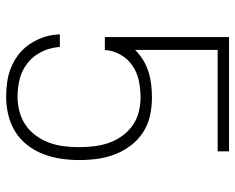

<svg xmlns="http://www.w3.org/2000/svg" viewBox="-92 -684 783 640"><g transform="rotate(90 300.0 -363.5)"><path d="M302 8Q277 8 252.5 4.5Q228 1 205.5 -8Q183 -17 163 -32Q143 -47 129 -67Q115 -87 106 -110Q97 -133 95 -158L94 -171H136L137 -162Q140 -133 154 -106.5Q168 -80 191.5 -62Q215 -44 243.5 -37Q272 -30 302 -30Q327 -30 351.5 -36.5Q376 -43 396.5 -57Q417 -71 432 -92Q447 -113 455.5 -136.5Q464 -160 467 -185Q470 -210 470 -235Q470 -260 467 -285Q464 -310 456 -333.5Q448 -357 433.5 -377.5Q419 -398 399 -412.5Q379 -427 354.5 -433.5Q330 -440 305 -440Q277 -440 249.5 -434.5Q222 -429 199 -413.5Q176 -398 162 -373.5Q148 -349 146 -321H103V-735H484V-697H146V-422Q161 -437 179.5 -448.5Q198 -460 219 -466.5Q240 -473 261.5 -475.5Q283 -478 305 -478Q335 -478 365 -471.5Q395 -465 420.5 -448.5Q446 -432 464.5 -407.5Q483 -383 494 -354.5Q505 -326 509 -296Q513 -266 513 -235Q513 -235 513 -235Q513 -235 513 -235Q513 -205 508.5 -174.5Q504 -144 493 -115.5Q482 -87 463 -62.5Q444 -38 418 -22Q392 -6 362 1Q332 8 302 8Z"/></g></svg>

Font: Zed Sans Extralight Extended
Style: Regular
Weight: 200
Width: 7
Designer: Belleve Invis
Foundry: Belleve Invis
Version: Version 1.0.0; ttfautohint (v1.8.4)